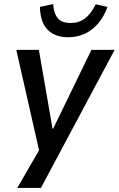

<svg xmlns="http://www.w3.org/2000/svg" viewBox="-20 -743 583 943"><path d="M65 180 181 -21 180 31 60 -498H171L238 -111H241L429 -498H543L181 180ZM314 -560Q271 -560 240 -577Q209 -594 193 -627Q177 -660 176 -709L241 -723Q244 -677 264 -653.5Q284 -630 327 -630Q368 -630 397.5 -652.5Q427 -675 450 -722L508 -709Q490 -660 461 -626.5Q432 -593 394.5 -576.5Q357 -560 314 -560Z"/></svg>

Font: Nunito Sans 7pt SemiCondensed SemiBold
Style: Italic
Weight: 600
Width: 4
Italic angle: -9°
Designer: Vernon Adams
Foundry: Vernon Adams
Version: Version 3.101;gftools[0.9.27]